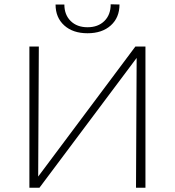

<svg xmlns="http://www.w3.org/2000/svg" viewBox="-20 -875 815 895"><path d="M239 -854H280Q280 -806 309.5 -777Q339 -748 388 -748Q437 -748 466.5 -777Q496 -806 496 -855L537 -854Q537 -793 496.5 -756.5Q456 -720 388 -720Q320 -720 279.5 -756.5Q239 -793 239 -854ZM658 -658V0H614L617 -605L164 0H117V-658H161L158 -52L611 -658Z"/></svg>

Font: EauTest Light
Style: Regular
Weight: 300
Designer: Christian Thalmann (Catharsis Fonts)
Version: Version 0.001;PS 000.001;hotconv 1.0.88;makeotf.lib2.5.64775